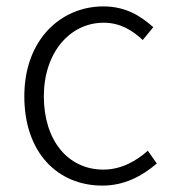

<svg xmlns="http://www.w3.org/2000/svg" viewBox="-20 -567 539 600"><path d="M300 13C368 13 423 -16 470 -56L442 -96C406 -64 359 -37 303 -37C191 -37 117 -130 117 -266C117 -402 198 -496 304 -496C355 -496 393 -473 426 -442L459 -482C422 -515 375 -547 303 -547C171 -547 56 -444 56 -266C56 -89 161 13 300 13Z"/></svg>

Font: Spoqa Han Sans Neo Light
Style: Regular
Weight: 300
Designer: [Spoqa Han Sans Neo] Dong-huui Kim  Younghwa Kang  Yujin Lee  [Noto Sans] Ryoko NISHIZUKA  (kana & ideographs); Paul D. 
Foundry: Spoqa (http://www.spoqa-han-sans.com)
Version: Version 1.000